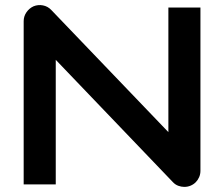

<svg xmlns="http://www.w3.org/2000/svg" viewBox="-20 -730 887 760"><path d="M773.4 -54.2Q773.4 -40.5 768.3 -28.8Q763.2 -17.1 754.6 -8.5Q746.1 0 734.4 4.9Q722.7 9.8 709.5 9.8Q697.8 9.8 685.8 5.4Q673.8 1 664.6 -8.8L200.7 -493.2V0H73.7V-646Q73.7 -665.5 84.7 -681.4Q95.7 -697.3 112.8 -705.1Q130.9 -712.4 149.9 -708.7Q168.9 -705.1 182.6 -690.9L646.5 -207V-700.2H773.4Z"/></svg>

Font: Audiowide
Style: Regular
Weight: 400
Version: Version 1.003